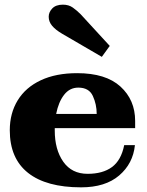

<svg xmlns="http://www.w3.org/2000/svg" viewBox="-20 -794 630 824"><path d="M189 -722Q189 -742 204.5 -758Q220 -774 250 -774Q275 -774 292.5 -761.5Q310 -749 326 -733L451 -597L417 -550L247 -649Q218 -666 203.5 -683.5Q189 -701 189 -722ZM215 -244V-234Q215 -152 251.5 -100Q288 -48 356 -48Q421 -48 460.5 -77Q500 -106 513 -171H559Q551 -92 491.5 -41Q432 10 328 10Q179 10 100.5 -52Q22 -114 22 -235Q22 -308 56 -363.5Q90 -419 155 -449.5Q220 -480 311 -480Q434 -480 497 -422.5Q560 -365 560 -275V-244ZM221 -305H395Q395 -346 378.5 -382Q362 -418 316 -418Q279 -418 255 -387Q231 -356 221 -305Z"/></svg>

Font: Taviraj ExtraBold
Style: Regular
Weight: 800
Designer: Katatrad Team
Foundry: CadsonDemak
Version: Version 1.001